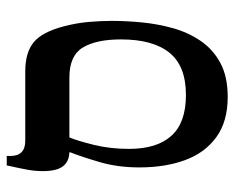

<svg xmlns="http://www.w3.org/2000/svg" viewBox="-83 -604 696 570"><g transform="rotate(-90 265.0 -319.0)"><path d="M262 9Q189 9 142.5 -25Q96 -59 74.5 -118Q53 -177 53 -253Q53 -317 68.5 -370Q84 -423 98 -459V-461Q70 -462 56 -480.5Q42 -499 42 -540Q42 -562 46 -584.5Q50 -607 59 -647H87V-636Q87 -592 132 -592H338Q394 -592 424.5 -567Q455 -542 472 -477Q482 -438 485 -402.5Q488 -367 488 -335Q488 -293 483.5 -246Q479 -199 466.5 -154Q454 -109 429 -72Q404 -35 363.5 -13Q323 9 262 9ZM108 -284Q108 -201 147 -158Q186 -115 268 -115Q354 -115 393.5 -164Q433 -213 433 -308Q433 -381 409 -421Q385 -461 320 -461H142Q132 -437 120 -388.5Q108 -340 108 -284Z"/></g></svg>

Font: Noto Serif Hebrew SemiCondensed SemiBold
Style: Regular
Weight: 600
Width: 4
Designer: Monotype Design Team
Foundry: Monotype Imaging Inc.
Version: Version 2.004; ttfautohint (v1.8.4.7-5d5b)